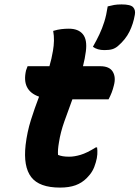

<svg xmlns="http://www.w3.org/2000/svg" viewBox="-20 -840 632 870"><path d="M420 -172Q422 -158 421 -141Q420 -124 414 -104Q408 -82 398.5 -65.5Q389 -49 373 -33Q351 -11 322 -0.5Q293 10 252 10Q158 10 121.5 -37.5Q85 -85 96 -183Q103 -242 120 -296Q137 -350 157 -402Q77 -430 98 -521Q101 -531 105 -540H204Q209 -557 213 -574.5Q217 -592 220 -610Q224 -633 224.5 -655.5Q225 -678 221 -700Q241 -706 258 -708Q275 -710 292 -710Q335 -710 355.5 -685Q376 -660 369 -607Q365 -575 356 -540H434Q476 -540 491 -515Q506 -490 496 -453Q492 -436 486 -420.5Q480 -405 472 -390H308Q289 -339 271.5 -289.5Q254 -240 247 -194Q241 -160 243 -138Q253 -134 265 -132Q277 -130 294 -130Q317 -130 345.5 -138.5Q374 -147 414 -172ZM531 -820Q572 -820 583.5 -807Q595 -794 591 -773Q584 -732 566.5 -696.5Q549 -661 514 -631Q502 -621 488.5 -617Q475 -613 453 -613Q421 -613 401 -628Q418 -658 430.5 -684.5Q443 -711 452.5 -741Q462 -771 468 -811Q483 -815 497 -817.5Q511 -820 531 -820Z"/></svg>

Font: Recursive Sn Csl St XBd
Style: Italic
Weight: 800
Italic angle: -15°
Version: Version 1.079;hotconv 1.0.112;makeotfexe 2.5.65598; ttfautoh